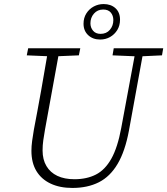

<svg xmlns="http://www.w3.org/2000/svg" viewBox="-20 -912 825 947"><path d="M231 -634 112 -639 119 -674H376L369 -639L250 -634ZM337 15Q275 15 229.5 -6.5Q184 -28 159.5 -68.5Q135 -109 135 -168Q135 -191 138.5 -217Q142 -243 147 -272L164 -362Q174 -414 183 -466Q192 -518 201 -570Q210 -622 219 -674H275L202 -273Q197 -244 193.5 -220Q190 -196 190 -170Q190 -125 209 -93Q228 -61 263 -44.5Q298 -28 347 -28Q408 -28 453 -51Q498 -74 529 -129Q560 -184 578 -281L651 -674H690L616 -268Q597 -166 560 -103.5Q523 -41 467.5 -13Q412 15 337 15ZM655 -634 535 -639 541 -674H785L779 -639L672 -634ZM474 -717Q438 -717 415 -738.5Q392 -760 392 -795Q392 -824 406 -846Q420 -868 442.5 -880Q465 -892 491 -892Q527 -892 549.5 -871.5Q572 -851 572 -815Q572 -786 558.5 -764Q545 -742 523 -729.5Q501 -717 474 -717ZM476 -745Q505 -745 522 -765Q539 -785 539 -813Q539 -835 526.5 -850Q514 -865 489 -865Q461 -865 443.5 -845Q426 -825 426 -797Q426 -776 439 -760.5Q452 -745 476 -745Z"/></svg>

Font: Source Serif 4 Light
Style: Italic
Weight: 300
Italic angle: -12°
Designer: Frank Grießhammer
Foundry: Adobe Systems Incorporated
Version: Version 4.004;hotconv 1.0.116;makeotfexe 2.5.65601